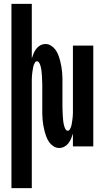

<svg xmlns="http://www.w3.org/2000/svg" viewBox="-20 -755 540 990"><path d="M39 215V-735H144V-454Q148 -467 153.5 -480Q159 -493 167.5 -504Q176 -515 188.5 -521.5Q201 -528 215 -528Q230 -528 243.5 -519.5Q257 -511 266 -498.5Q275 -486 280.5 -471.5Q286 -457 290 -442Q294 -427 296.5 -412Q299 -397 300.5 -381.5Q302 -366 302 -350.5Q302 -335 302 -320V-200Q302 -194 302.5 -187.5Q303 -181 303 -174.5Q303 -168 303.5 -161.5Q304 -155 304.5 -148.5Q305 -142 305.5 -136Q306 -130 307 -123.5Q308 -117 309.5 -111Q311 -105 313 -99Q315 -93 319 -87Q323 -81 329 -81Q336 -81 339.5 -87Q343 -93 345.5 -99Q348 -105 349 -111Q350 -117 351 -123.5Q352 -130 353 -136Q354 -142 354.5 -148.5Q355 -155 355.5 -161.5Q356 -168 356 -174.5Q356 -181 356 -187.5Q356 -194 356 -200V-520H461V0H356V-66Q352 -53 346.5 -40Q341 -27 332.5 -16Q324 -5 311.5 1.5Q299 8 285 8Q270 8 256.5 -0.5Q243 -9 234 -21.5Q225 -34 219.5 -48.5Q214 -63 210 -78Q206 -93 203.5 -108Q201 -123 199.5 -138.5Q198 -154 198 -169.5Q198 -185 198 -200V-320Q198 -326 197.5 -332.5Q197 -339 197 -345.5Q197 -352 196.5 -358.5Q196 -365 195.5 -371.5Q195 -378 194.5 -384Q194 -390 193 -396.5Q192 -403 190.5 -409Q189 -415 187 -421Q185 -427 181 -433Q177 -439 171 -439Q164 -439 160.5 -433Q157 -427 154.5 -421Q152 -415 151 -409Q150 -403 149 -396.5Q148 -390 147 -384Q146 -378 145.5 -371.5Q145 -365 144.5 -358.5Q144 -352 144 -345.5Q144 -339 144 -332.5Q144 -326 144 -320V215Z"/></svg>

Font: Iosevka Term Curly Extrabold
Style: Regular
Weight: 800
Designer: Belleve Invis
Foundry: Belleve Invis
Version: Version 32.3.0